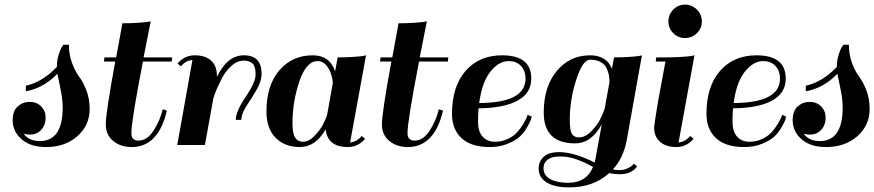

<svg xmlns="http://www.w3.org/2000/svg" viewBox="-20 -629 3793 833"><path d="M153 -17Q252 -17 252 -163Q252 -199 241.5 -248Q231 -297 229 -309Q168 -246 92 -233V-257Q164 -273 227 -339V-343Q227 -367 234 -390Q241 -413 248 -424L255 -435H279Q279 -391 293 -354.5Q307 -318 324 -295.5Q341 -273 355 -236.5Q369 -200 369 -156Q369 -85 315.5 -38Q262 9 180 9Q112 9 73.5 -25Q35 -59 35 -107Q35 -148 57 -167.5Q79 -187 109 -187Q139 -187 158.5 -167.5Q178 -148 178 -118Q178 -87 159 -66Q140 -45 110 -45Q97 -45 83 -49Q105 -17 153 -17Z M634 -537Q620 -467 603 -380H727L725 -362H600Q550 -104 550 -51Q550 -19 581 -19Q618 -19 646 -62Q674 -105 686 -155L704 -149Q667 9 551 9Q503 9 471 -17.5Q439 -44 439 -90Q439 -139 480 -362H431L433 -380H484Q488 -404 497.5 -453.5Q507 -503 511 -528Q545 -528 576 -530Q607 -532 621 -534Z M765 -341 750 -353Q780 -389 825 -389Q871 -389 896 -366Q921 -343 921 -301V-295Q966 -389 1038 -389Q1115 -389 1115 -309Q1115 -276 1093 -239Q1071 -202 1049 -168.5Q1027 -135 1027 -109H1003Q1003 -146 1046 -209Q1089 -272 1089 -305Q1089 -341 1075.5 -353.5Q1062 -366 1038 -366Q1009 -366 983.5 -343Q958 -320 940.5 -285Q923 -250 916 -232Q909 -214 905 -200V-199L869 0H749L815 -369Q785 -366 765 -341Z M1568 -389 1499 -11Q1529 -14 1549 -39L1564 -27Q1534 9 1489 9Q1401 9 1393 -68Q1349 9 1281 9Q1215 9 1175.5 -31.5Q1136 -72 1136 -145Q1136 -259 1192 -324Q1248 -389 1337 -389Q1410 -389 1434 -320Q1439 -350 1445 -380Q1479 -380 1510 -382Q1541 -384 1555 -386ZM1294 -14Q1320 -14 1344.5 -39.5Q1369 -65 1380 -86.5Q1391 -108 1398 -126Q1400 -134 1403 -150.5Q1406 -167 1412 -202.5Q1418 -238 1424 -270Q1421 -308 1403 -336Q1385 -364 1358 -364Q1309 -364 1279 -276.5Q1249 -189 1249 -94Q1249 -49 1260.5 -31.5Q1272 -14 1294 -14Z M1832 -537Q1818 -467 1801 -380H1925L1923 -362H1798Q1748 -104 1748 -51Q1748 -19 1779 -19Q1816 -19 1844 -62Q1872 -105 1884 -155L1902 -149Q1865 9 1749 9Q1701 9 1669 -17.5Q1637 -44 1637 -90Q1637 -139 1678 -362H1629L1631 -380H1682Q1686 -404 1695.5 -453.5Q1705 -503 1709 -528Q1743 -528 1774 -530Q1805 -532 1819 -534Z M2158 -389Q2285 -389 2285 -288Q2285 -225 2225.5 -192.5Q2166 -160 2056 -159Q2054 -123 2054 -102Q2054 -57 2074.5 -35.5Q2095 -14 2127 -14Q2157 -14 2182.5 -26Q2208 -38 2223 -54.5Q2238 -71 2249 -89Q2260 -107 2264.5 -118Q2269 -129 2269 -131L2287 -123Q2286 -118 2283 -109Q2280 -100 2267 -77Q2254 -54 2236 -37Q2218 -20 2183 -5.5Q2148 9 2105 9Q2024 9 1982.5 -29.5Q1941 -68 1941 -135Q1941 -254 2000 -321.5Q2059 -389 2158 -389ZM2187 -364Q2144 -364 2107.5 -318Q2071 -272 2059 -182Q2260 -183 2260 -288Q2260 -321 2240.5 -342.5Q2221 -364 2187 -364Z M2317 102Q2317 72 2338.5 51.5Q2360 31 2406 31Q2470 31 2560 76L2564 57L2591 -90Q2546 -7 2475 -7Q2339 -7 2339 -141Q2339 -253 2395.5 -321Q2452 -389 2540 -389Q2591 -389 2619 -358Q2627 -349 2635 -331L2644 -380Q2678 -380 2708.5 -382Q2739 -384 2752 -386L2765 -389L2699 -20Q2684 58 2639 106Q2652 109 2668 109Q2686 109 2701.5 102Q2717 95 2724 88L2730 81L2744 93Q2720 127 2668 127Q2646 127 2623 122Q2555 184 2449 184Q2386 184 2351.5 162.5Q2317 141 2317 102ZM2492 -33Q2520 -33 2546 -60Q2572 -87 2583.5 -110.5Q2595 -134 2603 -156L2624 -271V-278Q2624 -292 2621.5 -304.5Q2619 -317 2611.5 -333.5Q2604 -350 2585.5 -360Q2567 -370 2540 -370Q2508 -370 2480 -283Q2452 -196 2452 -110Q2452 -64 2461 -48.5Q2470 -33 2492 -33ZM2445 164Q2525 164 2553 95Q2551 94 2539 88Q2527 82 2524.5 80.5Q2522 79 2511 74Q2500 69 2495 67.5Q2490 66 2479.5 62Q2469 58 2462 56.5Q2455 55 2445.5 53Q2436 51 2426 50.5Q2416 50 2406 50Q2373 50 2355.5 64Q2338 78 2338 100Q2338 132 2367 148Q2396 164 2445 164Z M2993 -389 2924 -11Q2954 -14 2974 -39L2989 -27Q2959 9 2914 9Q2869 9 2843.5 -14Q2818 -37 2818 -74Q2818 -87 2834 -183L2867 -362H2825L2827 -380H2870Q2904 -380 2935 -382Q2966 -384 2979 -386ZM2901 -485Q2880 -506 2880 -536Q2880 -566 2901 -587.5Q2922 -609 2952 -609Q2982 -609 3003.5 -587.5Q3025 -566 3025 -536Q3025 -506 3003.5 -485Q2982 -464 2952 -464Q2922 -464 2901 -485Z M3262 -389Q3389 -389 3389 -288Q3389 -225 3329.5 -192.5Q3270 -160 3160 -159Q3158 -123 3158 -102Q3158 -57 3178.5 -35.5Q3199 -14 3231 -14Q3261 -14 3286.5 -26Q3312 -38 3327 -54.5Q3342 -71 3353 -89Q3364 -107 3368.5 -118Q3373 -129 3373 -131L3391 -123Q3390 -118 3387 -109Q3384 -100 3371 -77Q3358 -54 3340 -37Q3322 -20 3287 -5.5Q3252 9 3209 9Q3128 9 3086.5 -29.5Q3045 -68 3045 -135Q3045 -254 3104 -321.5Q3163 -389 3262 -389ZM3291 -364Q3248 -364 3211.5 -318Q3175 -272 3163 -182Q3364 -183 3364 -288Q3364 -321 3344.5 -342.5Q3325 -364 3291 -364Z M3537 -17Q3636 -17 3636 -163Q3636 -199 3625.5 -248Q3615 -297 3613 -309Q3552 -246 3476 -233V-257Q3548 -273 3611 -339V-343Q3611 -367 3618 -390Q3625 -413 3632 -424L3639 -435H3663Q3663 -391 3677 -354.5Q3691 -318 3708 -295.5Q3725 -273 3739 -236.5Q3753 -200 3753 -156Q3753 -85 3699.5 -38Q3646 9 3564 9Q3496 9 3457.5 -25Q3419 -59 3419 -107Q3419 -148 3441 -167.5Q3463 -187 3493 -187Q3523 -187 3542.5 -167.5Q3562 -148 3562 -118Q3562 -87 3543 -66Q3524 -45 3494 -45Q3481 -45 3467 -49Q3489 -17 3537 -17Z"/></svg>

Font: Sail
Style: Regular
Weight: 400
Designer: Miguel Hernandez
Foundry: Miguel Hernandez
Version: Version 1.002